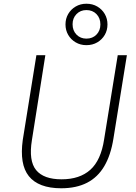

<svg xmlns="http://www.w3.org/2000/svg" viewBox="-20 -1001 728 1029"><path d="M308 8Q247 8 203.5 -8.5Q160 -25 134.5 -57Q109 -89 101 -137.5Q93 -186 102 -251L175 -705H223L151 -250Q133 -139 173.5 -89.5Q214 -40 310 -40Q407 -40 464 -91Q521 -142 538 -254L611 -705H660L588 -259Q574 -170 539 -110.5Q504 -51 446.5 -21.5Q389 8 308 8ZM443 -759Q411 -759 385.5 -774Q360 -789 345.5 -814Q331 -839 331 -870Q331 -901 345.5 -926Q360 -951 385.5 -966Q411 -981 443 -981Q476 -981 501.5 -966Q527 -951 541.5 -926Q556 -901 556 -870Q556 -839 541.5 -814Q527 -789 501.5 -774Q476 -759 443 -759ZM443 -794Q476 -794 497 -815.5Q518 -837 518 -870Q518 -904 497 -925.5Q476 -947 443 -947Q411 -947 390 -925.5Q369 -904 369 -871Q369 -837 390 -815.5Q411 -794 443 -794Z"/></svg>

Font: Nunito Sans 7pt SemiCondensed ExtraLight
Style: Italic
Weight: 250
Width: 4
Italic angle: -9°
Designer: Vernon Adams
Foundry: Vernon Adams
Version: Version 3.101;gftools[0.9.27]